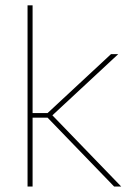

<svg xmlns="http://www.w3.org/2000/svg" viewBox="-20 -684 493 704"><path d="M398.5 0 154.5 -252.5H93V-269.5H154.5L387 -485.5H413.5L166 -255.5V-267.5L424.5 0ZM81 0V-664.5H99.5V0Z"/></svg>

Font: Anek Telugu Thin
Style: Regular
Weight: 250
Version: Version 1.003